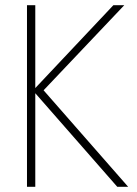

<svg xmlns="http://www.w3.org/2000/svg" viewBox="-20 -720 527 740"><path d="M84 -700V0H116V-700ZM417 -700 107 -371 432 0H474L148 -372L459 -700Z"/></svg>

Font: Jost ExtraLight
Style: Regular
Weight: 250
Version: Version 3.710